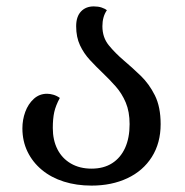

<svg xmlns="http://www.w3.org/2000/svg" viewBox="-20 -568 577 600"><path d="M266 12Q219 12 179.5 -0.5Q140 -13 111 -37Q82 -61 66 -94Q50 -127 50 -167Q50 -194 59 -218.5Q68 -243 85.5 -259Q103 -275 127 -275Q136 -275 146.5 -272Q157 -269 167 -262Q154 -238 149.5 -217.5Q145 -197 145 -168Q145 -130 159.5 -101.5Q174 -73 201.5 -57Q229 -41 266 -41Q304 -41 330.5 -58Q357 -75 371 -106Q385 -137 385 -180Q385 -219 373 -247.5Q361 -276 341.5 -298Q322 -320 301 -340Q280 -360 261 -380.5Q242 -401 230 -426.5Q218 -452 218 -486Q218 -516 233 -532Q248 -548 273 -548Q287 -548 297.5 -544.5Q308 -541 314 -536Q307 -526 303.5 -513.5Q300 -501 300 -486Q300 -451 320 -426.5Q340 -402 367 -379Q393 -357 419.5 -331.5Q446 -306 464 -270Q482 -234 482 -180Q482 -121 454.5 -77.5Q427 -34 378 -11Q329 12 266 12Z"/></svg>

Font: Noto Serif Georgian
Style: Regular
Weight: 400
Designer: Monotype Design Team, Akaki Razmadze
Foundry: Google LLC
Version: Version 2.002